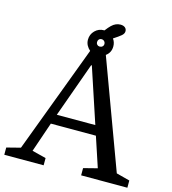

<svg xmlns="http://www.w3.org/2000/svg" viewBox="-135 -999 988 1103"><g transform="rotate(15 359.0 -447.5)"><path d="M286 -763Q286 -795 308 -817Q330 -839 361 -839Q362 -839 362.5 -839Q363 -839 364 -839Q380 -860 392.5 -872Q405 -884 418 -889.5Q431 -895 445 -895Q462 -895 472 -887Q482 -879 482 -865Q482 -851 468 -839Q454 -827 423 -807Q437 -788 437 -763Q437 -726 408 -705L645 -64L725 -43V0H450V-43L532 -64L473 -242H205L144 -64L227 -43V0H-7V-43L75 -64L315 -704Q302 -715 294 -730Q286 -745 286 -763ZM342 -626 225 -300H454L346 -626ZM340 -763Q340 -754 346 -748Q352 -742 361 -742Q371 -742 377.5 -748Q384 -754 384 -763Q384 -773 377.5 -779.5Q371 -786 361 -786Q352 -786 346 -779.5Q340 -773 340 -763Z"/></g></svg>

Font: Domine
Style: Regular
Weight: 400
Designer: Pablo Impallari, Rodrigo Fuenzalida, Brenda Gallo
Foundry: Pablo Impallari, Rodrigo Fuenzalida, Brenda Gallo
Version: Version 2.000;September 19, 2022;FontCreator 14.0.0.2877 64-